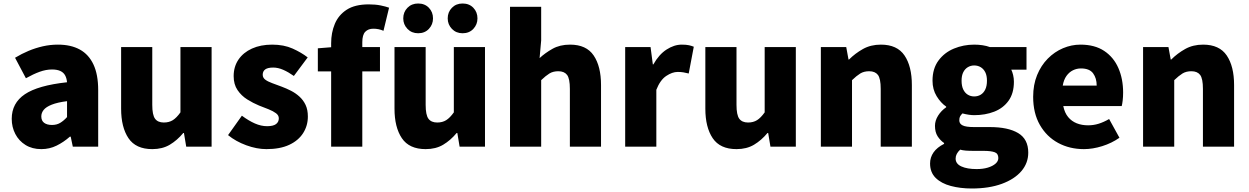

<svg xmlns="http://www.w3.org/2000/svg" viewBox="-20 -838 7137 1097"><path d="M216 14Q164 14 126 -9.5Q88 -33 67.5 -72.5Q47 -112 47 -159Q47 -249 122 -299.5Q197 -350 363 -368Q361 -391 352 -407.5Q343 -424 324.5 -432.5Q306 -441 277 -441Q243 -441 207 -428Q171 -415 128 -391L66 -508Q104 -531 143.5 -547.5Q183 -564 225 -573.5Q267 -583 311 -583Q385 -583 436 -555Q487 -527 514 -469.5Q541 -412 541 -323V0H396L384 -57H379Q344 -26 303.5 -6Q263 14 216 14ZM277 -124Q304 -124 324 -136Q344 -148 363 -169V-260Q308 -253 275.5 -240Q243 -227 229.5 -210Q216 -193 216 -173Q216 -148 232.5 -136Q249 -124 277 -124Z M850 14Q756 14 714 -48.5Q672 -111 672 -217V-569H850V-239Q850 -181 866 -159.5Q882 -138 916 -138Q946 -138 967.5 -151.5Q989 -165 1011 -196V-569H1189V0H1044L1031 -78H1027Q992 -36 950 -11Q908 14 850 14Z M1502 14Q1447 14 1387 -8Q1327 -30 1283 -66L1362 -177Q1401 -148 1436.5 -132.5Q1472 -117 1506 -117Q1541 -117 1557 -129Q1573 -141 1573 -162Q1573 -179 1557 -191Q1541 -203 1515 -213.5Q1489 -224 1460 -235Q1426 -249 1392.5 -270Q1359 -291 1337 -323.5Q1315 -356 1315 -403Q1315 -457 1342.5 -497.5Q1370 -538 1419.5 -560.5Q1469 -583 1535 -583Q1602 -583 1652 -560.5Q1702 -538 1738 -510L1659 -404Q1628 -426 1598.5 -439Q1569 -452 1541 -452Q1510 -452 1495.5 -441.5Q1481 -431 1481 -411Q1481 -394 1495.5 -383Q1510 -372 1535 -363Q1560 -354 1589 -343Q1616 -333 1642.5 -319.5Q1669 -306 1691 -286Q1713 -266 1726 -238.5Q1739 -211 1739 -172Q1739 -120 1712 -77.5Q1685 -35 1632.5 -10.5Q1580 14 1502 14Z M1872 0V-591Q1872 -651 1893 -701.5Q1914 -752 1961 -782.5Q2008 -813 2087 -813Q2125 -813 2154.5 -807Q2184 -801 2203 -794L2171 -662Q2144 -674 2113 -674Q2084 -674 2067 -656.5Q2050 -639 2050 -596V0ZM1796 -430V-562L1883 -569H2151V-430Z M2412 14Q2318 14 2276 -48.5Q2234 -111 2234 -217V-569H2412V-239Q2412 -181 2428 -159.5Q2444 -138 2478 -138Q2508 -138 2529.5 -151.5Q2551 -165 2573 -196V-569H2751V0H2606L2593 -78H2589Q2554 -36 2512 -11Q2470 14 2412 14ZM2369 -648Q2332 -648 2308 -673Q2284 -698 2284 -733Q2284 -769 2308 -793.5Q2332 -818 2369 -818Q2407 -818 2430.5 -793.5Q2454 -769 2454 -733Q2454 -698 2430.5 -673Q2407 -648 2369 -648ZM2623 -648Q2586 -648 2562 -673Q2538 -698 2538 -733Q2538 -769 2562 -793.5Q2586 -818 2623 -818Q2661 -818 2684.5 -793.5Q2708 -769 2708 -733Q2708 -698 2684.5 -673Q2661 -648 2623 -648Z M2894 0V-799H3072V-607L3063 -506Q3094 -535 3136.5 -559Q3179 -583 3237 -583Q3330 -583 3372 -521Q3414 -459 3414 -352V0H3236V-330Q3236 -389 3220 -410Q3204 -431 3170 -431Q3140 -431 3119 -418Q3098 -405 3072 -380V0Z M3552 0V-569H3697L3710 -470H3713Q3745 -527 3788.5 -555Q3832 -583 3875 -583Q3901 -583 3916.5 -579.5Q3932 -576 3944 -571L3915 -418Q3899 -422 3885 -424.5Q3871 -427 3852 -427Q3821 -427 3786.5 -404Q3752 -381 3730 -325V0Z M4188 14Q4094 14 4052 -48.5Q4010 -111 4010 -217V-569H4188V-239Q4188 -181 4204 -159.5Q4220 -138 4254 -138Q4284 -138 4305.5 -151.5Q4327 -165 4349 -196V-569H4527V0H4382L4369 -78H4365Q4330 -36 4288 -11Q4246 14 4188 14Z M4670 0V-569H4815L4828 -498H4831Q4866 -533 4910.5 -558Q4955 -583 5013 -583Q5106 -583 5148 -521Q5190 -459 5190 -352V0H5012V-330Q5012 -389 4996 -410Q4980 -431 4946 -431Q4916 -431 4895 -418Q4874 -405 4848 -380V0Z M5532 239Q5467 239 5412.5 224.5Q5358 210 5326 178.5Q5294 147 5294 96Q5294 61 5314 32.5Q5334 4 5374 -16V-21Q5352 -36 5337 -59.5Q5322 -83 5322 -119Q5322 -149 5340 -177.5Q5358 -206 5386 -225V-229Q5355 -250 5331.5 -288.5Q5308 -327 5308 -377Q5308 -446 5342 -492Q5376 -538 5430.5 -560.5Q5485 -583 5546 -583Q5571 -583 5594 -579.5Q5617 -576 5636 -569H5845V-440H5758Q5764 -428 5768.5 -409.5Q5773 -391 5773 -371Q5773 -305 5742.5 -262.5Q5712 -220 5660.5 -200Q5609 -180 5546 -180Q5532 -180 5515 -182.5Q5498 -185 5479 -190Q5470 -181 5465.5 -173Q5461 -165 5461 -150Q5461 -131 5480 -121.5Q5499 -112 5545 -112H5635Q5740 -112 5797.5 -77.5Q5855 -43 5855 34Q5855 94 5815.5 140Q5776 186 5703.5 212.5Q5631 239 5532 239ZM5546 -287Q5567 -287 5583.5 -297Q5600 -307 5609.5 -327Q5619 -347 5619 -377Q5619 -406 5609.5 -425Q5600 -444 5583.5 -454Q5567 -464 5546 -464Q5526 -464 5509.5 -454Q5493 -444 5483.5 -425Q5474 -406 5474 -377Q5474 -347 5483.5 -327Q5493 -307 5509.5 -297Q5526 -287 5546 -287ZM5560 128Q5597 128 5624.5 119.5Q5652 111 5668 97Q5684 83 5684 65Q5684 39 5662.5 31.5Q5641 24 5601 24H5547Q5516 24 5498 22.5Q5480 21 5466 17Q5453 29 5446.5 41.5Q5440 54 5440 68Q5440 98 5473 113Q5506 128 5560 128Z M6173 14Q6091 14 6025.5 -21.5Q5960 -57 5921.5 -124Q5883 -191 5883 -285Q5883 -354 5905.5 -409Q5928 -464 5966.5 -503Q6005 -542 6053.5 -562.5Q6102 -583 6153 -583Q6235 -583 6289 -547Q6343 -511 6370 -449Q6397 -387 6397 -309Q6397 -285 6394.5 -264Q6392 -243 6389 -232H6055Q6063 -193 6083 -169Q6103 -145 6132 -133.5Q6161 -122 6197 -122Q6228 -122 6257 -131Q6286 -140 6317 -158L6376 -51Q6332 -20 6277.5 -3Q6223 14 6173 14ZM6052 -349H6246Q6246 -391 6225.5 -419Q6205 -447 6156 -447Q6132 -447 6110.5 -436.5Q6089 -426 6073.5 -404.5Q6058 -383 6052 -349Z M6511 0V-569H6656L6669 -498H6672Q6707 -533 6751.5 -558Q6796 -583 6854 -583Q6947 -583 6989 -521Q7031 -459 7031 -352V0H6853V-330Q6853 -389 6837 -410Q6821 -431 6787 -431Q6757 -431 6736 -418Q6715 -405 6689 -380V0Z"/></svg>

Font: Noto Sans HK Thin Black
Style: Regular
Weight: 900
Version: Version 2.004-H2;hotconv 1.0.118;makeotfexe 2.5.65603